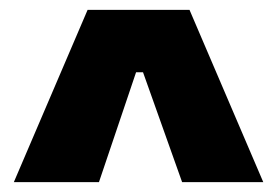

<svg xmlns="http://www.w3.org/2000/svg" viewBox="-20 -676 560 388"><path d="M8 -308 157 -656H363L512 -308H348L269 -530H255L180 -308Z"/></svg>

Font: Bricolage Grotesque 24pt SemiCondensed ExtraBold
Style: Regular
Weight: 800
Width: 4
Designer: Mathieu Triay
Foundry: Atelier Triay
Version: Version 1.001;gftools[0.9.33.dev8+g029e19f]